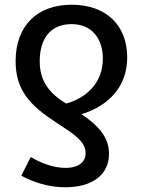

<svg xmlns="http://www.w3.org/2000/svg" viewBox="-20 -569 603 812"><path d="M283 -549C136 -549 46 -459 46 -310C46 -187 108 -122 219 -50C294 -1 342 29 342 79C342 114 315 141 257 141C206 141 154 121 110 95L70 174C119 200 181 223 256 223C367 223 441 173 441 81C441 11 396 -38 325 -86C441 -122 518 -204 518 -326C518 -463 428 -549 283 -549ZM283 -467C368 -467 415 -406 415 -321C415 -214 340 -153 260 -131C187 -175 148 -227 148 -310C148 -409 196 -467 283 -467Z"/></svg>

Font: Noto Sans Mono SemiCondensed Medium
Style: Regular
Weight: 500
Width: 4
Designer: Monotype Design Team
Foundry: Monotype Imaging Inc.
Version: Version 2.014